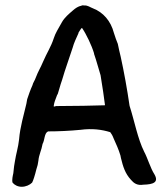

<svg xmlns="http://www.w3.org/2000/svg" viewBox="-20 -706 645 735"><path d="M28 -7C35 2 48 9 63 9C79 9 94 2 103 -7C107 -14 114 -36 119 -57C123 -68 126 -81 127 -91C129 -114 139 -131 143 -155C152 -171 149 -196 164 -203C204 -203 246 -205 288 -209C333 -215 370 -210 402 -200C406 -195 411 -187 415 -176C425 -154 434 -134 441 -111L443 -101C451 -68 459 -42 481 -18C492 -5 505 5 529 1C567 0 589 -8 571 -39C556 -62 545 -101 532 -125C507 -175 495 -242 476 -301C467 -363 455 -430 442 -489C438 -506 434 -522 431 -538C428 -545 419 -569 416 -580C404 -626 375 -659 336 -674C325 -678 316 -686 303 -685C299 -686 295 -686 291 -684C280 -682 269 -675 259 -666C244 -653 227 -639 217 -621C203 -596 192 -579 186 -560C175 -526 159 -503 145 -470C135 -446 126 -433 117 -409C113 -397 107 -391 104 -379C100 -371 97 -362 93 -352L84 -326L81 -309C71 -265 57 -221 53 -172C50 -143 41 -115 37 -88L34 -70L31 -43C29 -34 25 -17 28 -7ZM186 -303C188 -316 192 -324 197 -338C198 -341 199 -344 201 -346C204 -358 209 -370 212 -383L218 -401C230 -443 244 -479 258 -523C263 -542 272 -560 280 -578L281 -582C285 -587 290 -598 294 -599C310 -576 331 -532 340 -502C340 -500 340 -498 341 -497C350 -471 356 -447 365 -418C372 -374 379 -330 382 -303L299 -301L195 -300L187 -298C185 -298 186 -300 186 -303Z"/></svg>

Font: Vapor
Style: Regular
Weight: 400
Foundry: Cannot Into Space Fonts
Version: Version 0.179